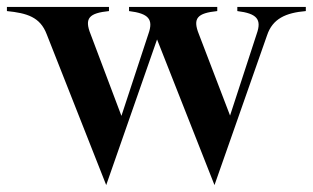

<svg xmlns="http://www.w3.org/2000/svg" viewBox="-23 -520 904 555"><path d="M112 -421 284 15 431 -406 597 15 749 -418C765 -466 803 -483 861 -488V-500H663V-488C720 -481 734 -464 719 -422L642 -186L552 -421C533 -468 548 -482 605 -488V-500H350V-488C407 -481 421 -464 406 -422L328 -185L239 -421C220 -468 235 -482 292 -488V-500H-3V-488C55 -482 93 -471 112 -421Z"/></svg>

Font: Sprat Condensed Medium
Style: Regular
Weight: 500
Width: 3
Designer: Ethan Nakache
Foundry: Collletttivo
Version: Version 2.000;Glyphs 3.2 (3217)